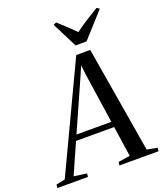

<svg xmlns="http://www.w3.org/2000/svg" viewBox="-241 -1098 1034 1211"><g transform="rotate(-20 276.0 -492.0)"><path d="M-68 0 -65.5 -22.5 -6 -35 330.5 -747.5 424.5 -748 544 -35.5 613.5 -22.5 611 0H348L351.5 -22.5L430 -35L400 -239H144L53.5 -34.5L139.5 -22.5L137 0ZM160.5 -276H394.5L344.5 -614.5L337.5 -676.5L315 -623.5ZM347.5 -806 262 -975 281.5 -984Q310 -958.5 338 -932.5Q366 -906.5 393 -879Q427.5 -905.5 467.8 -930.8Q508 -956 552.5 -983.5L570.5 -971.5L421 -806Z"/></g></svg>

Font: Merriweather 120pt
Style: Italic
Weight: 400
Italic angle: -7.8°
Version: Version 2.101